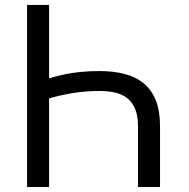

<svg xmlns="http://www.w3.org/2000/svg" viewBox="-20 -747 754 767"><path d="M531.2 0V-242.9Q531.2 -283.4 520.4 -310.4Q509.6 -337.4 489.7 -353.7Q469.8 -370 441.4 -376.8Q413 -383.5 377.8 -383.5Q322.4 -383.5 272.7 -375.5Q223 -367.5 176.1 -354V0H88.1V-727.3H176.1V-433.9Q198.5 -440.7 220.3 -446Q242.2 -451.3 266.2 -455.1Q290.1 -458.8 317.5 -460.9Q344.8 -463.1 377.8 -463.1Q434.3 -463.1 479 -451.2Q523.8 -439.3 555 -413.2Q586.3 -387.1 602.8 -345.2Q619.3 -303.3 619.3 -242.9V0Z"/></svg>

Font: Interop
Style: Regular
Weight: 400
Designer: Rasmus Andersson, Google, Jang Haemin
Foundry: jhaemin
Version: Version 1.008